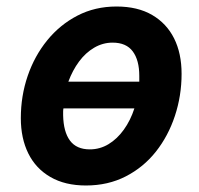

<svg xmlns="http://www.w3.org/2000/svg" viewBox="-20 -557 613 590"><path d="M244 13Q180 13 135 -13Q90 -39 67 -85.5Q44 -132 44 -194Q44 -262 65 -323.5Q86 -385 125 -433Q164 -481 218 -509Q272 -537 338 -537Q403 -537 447.5 -511Q492 -485 515 -439Q538 -393 538 -330Q538 -263 517.5 -201Q497 -139 459 -91Q421 -43 366.5 -15Q312 13 244 13ZM256 -98Q287 -98 313.5 -114Q340 -130 360.5 -158.5Q381 -187 393 -224H175Q174 -219 174 -214Q174 -209 174 -203Q175 -152 195 -125Q215 -98 256 -98ZM190 -306H408Q408 -310 408 -315Q408 -320 408 -324Q408 -372 388 -399Q368 -426 326 -426Q296 -426 269.5 -410.5Q243 -395 223 -368Q203 -341 190 -306Z"/></svg>

Font: Ubuntu Sans
Style: Bold Italic
Weight: 700
Italic angle: -13.5°
Designer: Dalton Maag Ltd
Foundry: Dalton Maag Ltd
Version: Version 1.006